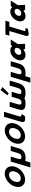

<svg xmlns="http://www.w3.org/2000/svg" viewBox="2855 -3771 1104 6854"><g transform="rotate(-90 3407.0 -344.0)"><path d="M176.2 -363.9C115.2 -159.1 214.1 -0.1 421.5 -0.1C622.9 -0.1 821.5 -159.1 882.5 -363.9C943.5 -568.8 832.5 -726.9 637.9 -726.9C444.9 -726.9 237.2 -568.8 176.2 -363.9ZM348.7 -363.9C379.9 -468.5 468.8 -573 592 -573C716.1 -573 741.1 -468.5 710 -363.9C678.9 -259.4 595 -154.8 467.5 -154.8C336.6 -154.8 317.6 -259.4 348.7 -363.9Z M1244.3 -513H1066.3L857.5 188H1034.5L1088.5 6.6C1116.8 12.3 1149.9 15 1188 15C1380 15 1486.6 -54 1537.8 -226L1623.3 -513H1446.3L1373.6 -269C1343.5 -168 1304.9 -129 1230.9 -129C1156.9 -129 1141.5 -168 1171.6 -269Z M1718.2 -363.9C1657.2 -159.1 1756.1 -0.1 1963.5 -0.1C2164.9 -0.1 2363.5 -159.1 2424.5 -363.9C2485.5 -568.8 2374.5 -726.9 2179.9 -726.9C1986.9 -726.9 1779.2 -568.8 1718.2 -363.9ZM1890.7 -363.9C1921.9 -468.5 2010.8 -573 2134 -573C2258.1 -573 2283.1 -468.5 2252 -363.9C2220.9 -259.4 2137 -154.8 2009.5 -154.8C1878.6 -154.8 1859.6 -259.4 1890.7 -363.9Z M2664.7 -753H2841.7L2674.4 -191C2669.2 -173 2681.8 -161.8 2693.6 -145C2700 -135.7 2755.3 -124 2760.1 -113C2760.1 -113 2711.7 -21.3 2676.6 0C2592.5 0 2552.3 4.3 2535.4 -3C2475.5 -28.9 2463.6 -57.6 2487.1 -148L2486.6 -148L2492.1 -166.5C2495 -176.7 2498.2 -187.5 2501.8 -199L2502.1 -200Z M3432.4 -632 3501.2 -585 3727.7 -808.9 3617.4 -876.1ZM3198.8 -550H3021.8L2925.3 -226C2874.1 -54 2939.5 15 3131.5 15C3214 15 3280.7 2.3 3334 -25.9C3370.7 1.6 3429.4 14 3510.8 14C3702.8 14 3809.4 -55 3860.6 -227L3956.8 -550H3779.8L3696.4 -270C3666.3 -169 3627.7 -130 3553.7 -130C3479.7 -130 3464.3 -169 3494.4 -270L3556.9 -480H3379.9L3317.1 -269C3287 -168 3248.4 -129 3174.4 -129C3100.4 -129 3085 -168 3115.1 -269Z M4270.3 -513H4092.3L3883.5 188H4060.5L4114.5 6.6C4142.8 12.3 4175.9 15 4214 15C4406 15 4512.6 -54 4563.8 -226L4649.3 -513H4472.3L4399.6 -269C4369.5 -168 4330.9 -129 4256.9 -129C4182.9 -129 4167.5 -168 4197.6 -269Z M4694.2 -256C4649.6 -106 4718.5 15 4868.5 15C4938.5 15 5007.8 -16 5058.3 -58H5060.3L5095 0H5270L5259.8 -258L5422.8 -513H5245.8L5179.2 -464C5149.4 -505 5099.2 -528 5030.2 -528C4880.2 -528 4738.9 -406 4694.2 -256ZM4882.2 -256C4903.4 -327 4971.3 -377 5038.3 -377C5104.3 -377 5142.4 -327 5121.2 -256C5100.4 -186 5035.5 -136 4966.5 -136C4894.5 -136 4861.4 -186 4882.2 -256Z M5560.6 -562.9H5727.2L5560.2 -1.9L5564.1 -1.8C5552.8 9.2 5543.8 87 5560.3 108C5589.3 144.6 5696.1 119 5752.3 108C5784.1 102 5812 93.7 5823.7 63C5855.8 -21 5734.1 28.7 5731.5 0C5730.7 -9.2 5728.6 -16 5725.6 -20.9L5887 -562.9H6053.6L6095.4 -703.1H5602.4ZM5599.2 -1.1C5590.5 -0.1 5581.9 -0.1 5573.5 -1.6Z M6085.2 -256C6040.6 -106 6109.5 15 6259.5 15C6329.5 15 6398.8 -16 6449.3 -58H6451.3L6486 0H6661L6650.8 -258L6813.8 -513H6636.8L6570.2 -464C6540.4 -505 6490.2 -528 6421.2 -528C6271.2 -528 6129.9 -406 6085.2 -256ZM6273.2 -256C6294.4 -327 6362.3 -377 6429.3 -377C6495.3 -377 6533.4 -327 6512.2 -256C6491.4 -186 6426.5 -136 6357.5 -136C6285.5 -136 6252.4 -186 6273.2 -256Z"/></g></svg>

Font: Hussar
Style: BdOblThree
Weight: 700
Foundry: Cannot Into Space Fonts
Version: Version 2.00